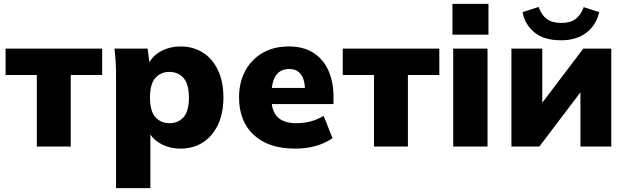

<svg xmlns="http://www.w3.org/2000/svg" viewBox="-20 -760 3251 996"><path d="M171 0V-371H9V-508H510V-371H347V0Z M582 216V-370Q582 -404 580 -439Q578 -474 574 -508H746L755 -436Q775 -474 819 -496.5Q863 -519 916 -519Q982 -519 1032 -487.5Q1082 -456 1110.5 -396.5Q1139 -337 1139 -254Q1139 -172 1110.5 -112.5Q1082 -53 1032 -21Q982 11 916 11Q866 11 824 -9Q782 -29 760 -62V216ZM859 -121Q905 -121 932.5 -152.5Q960 -184 960 -254Q960 -324 932 -355.5Q904 -387 859 -387Q814 -387 786 -355.5Q758 -324 758 -254Q758 -184 786 -152.5Q814 -121 859 -121Z M1511 11Q1373 11 1296.5 -60Q1220 -131 1220 -255Q1220 -332 1252 -392Q1284 -452 1342 -485.5Q1400 -519 1478 -519Q1555 -519 1606.5 -485.5Q1658 -452 1684 -393Q1710 -334 1710 -258V-220H1390Q1397 -169 1429 -145Q1461 -121 1516 -121Q1556 -121 1591 -130Q1626 -139 1659 -159L1705 -43Q1625 11 1511 11ZM1480 -402Q1402 -402 1390 -304H1562Q1556 -402 1480 -402Z M1920 0V-371H1758V-508H2259V-371H2096V0Z M2327 -580V-740H2514V-580ZM2331 0V-508H2509V0Z M2633 0V-508H2793V-227L3006 -508H3151V0H2991V-281L2778 0ZM2891 -551Q2800 -551 2750.5 -593.5Q2701 -636 2691 -697L2774 -724Q2790 -680 2818 -660.5Q2846 -641 2892 -641Q2939 -641 2966.5 -662Q2994 -683 3008 -723L3088 -697Q3074 -631 3022.5 -591Q2971 -551 2891 -551Z"/></svg>

Font: Mulish Black
Style: Regular
Weight: 900
Designer: Vernon Adams
Foundry: Vernon Adams
Version: Version 3.603; ttfautohint (v1.8.3)